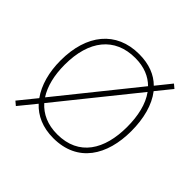

<svg xmlns="http://www.w3.org/2000/svg" viewBox="-150 -701 875 875"><g transform="rotate(45 287.5 -264.0)"><path d="M515 -264C515 -344 497 -415 458 -465L518 -539L499 -555L441 -483C406 -518 357 -538 292 -538C145 -538 59 -432 59 -264C59 -189 77 -123 112 -74L43 11L62 27L128 -54C165 -14 217 10 286 10C443 10 515 -109 515 -264ZM86 -264C86 -420 160 -513 292 -513C350 -513 393 -494 424 -463L128 -95C100 -138 86 -196 86 -264ZM488 -264C488 -119 426 -15 286 -15C224 -15 177 -37 144 -74L441 -443C474 -398 488 -335 488 -264Z"/></g></svg>

Font: Noto Sans Arabic Thin
Style: Regular
Weight: 100
Designer: Monotype Design Team, Nadine Chahine, Nizar Qandah and Khaled Hosny
Foundry: Monotype Imaging Inc.
Version: Version 2.012